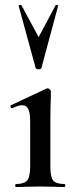

<svg xmlns="http://www.w3.org/2000/svg" viewBox="-20 -750 306 770"><path d="M44 -12Q77 -12 89 -26.5Q101 -41 101 -81V-262Q101 -297 93.5 -312.5Q86 -328 69 -328Q54 -328 29 -316H28Q24 -316 22.5 -321Q21 -326 24 -328L167 -395L171 -396Q175 -396 179.5 -391.5Q184 -387 184 -384V-363Q182 -321 182 -264V-81Q182 -40 193.5 -26Q205 -12 239 -12Q242 -12 242 -6Q242 0 239 0Q213 0 198 -1L141 -2L84 -1Q69 0 44 0Q41 0 41 -6Q41 -12 44 -12ZM66 -729 135 -601 203 -729Q205 -731 209.5 -730Q214 -729 213 -726L146 -477Q144 -472 135 -472Q126 -472 123 -477L55 -726Q54 -729 59 -730Q64 -731 66 -729Z"/></svg>

Font: Cormorant Garamond SemiBold
Style: Regular
Weight: 600
Designer: Christian Thalmann (Catharsis Fonts)
Version: Version 3.000